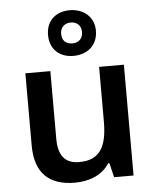

<svg xmlns="http://www.w3.org/2000/svg" viewBox="-57 -876 753 934"><g transform="rotate(-5 319.5 -409.0)"><path d="M318 -605C386 -605 437 -647 437 -718C437 -786 385 -828 318 -828C250 -828 203 -786 203 -717C203 -647 250 -605 318 -605ZM318 -666C285 -666 267 -685 267 -717C267 -749 289 -768 318 -768C348 -768 369 -749 369 -717C369 -685 348 -666 318 -666ZM558 -541H437V-275C437 -155 404 -88 301 -88C231 -88 199 -129 199 -211V-541H77V-188C77 -50 149 10 271 10C340 10 405 -14 440 -70H446L463 0H558Z"/></g></svg>

Font: Noto Sans Kayah Li SemiBold
Style: Regular
Weight: 600
Designer: Monotype Design Team, Sérgio Martins
Foundry: Monotype Imaging Inc.
Version: Version 2.002